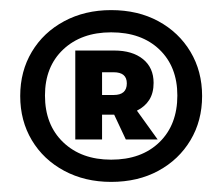

<svg xmlns="http://www.w3.org/2000/svg" viewBox="-20 -730 440 380"><path d="M200 -370Q148 -370 107 -392Q66 -414 43 -452.5Q20 -491 20 -540Q20 -589 43 -627.5Q66 -666 107 -688Q148 -710 200 -710Q253 -710 293.5 -688Q334 -666 357 -627.5Q380 -589 380 -540Q380 -491 357 -452.5Q334 -414 293.5 -392Q253 -370 200 -370ZM69 -541Q69 -483 105 -448.5Q141 -414 200 -414Q260 -414 295.5 -448.5Q331 -483 331 -541Q331 -598 295.5 -632Q260 -666 200 -666Q141 -666 105 -632Q69 -598 69 -541ZM129 -454V-630H206Q242 -630 263 -613Q284 -596 284 -566Q284 -546 275.5 -532.5Q267 -519 251 -511L292 -454H229L206 -503H182V-454ZM182 -542H205Q231 -542 231 -565Q231 -587 205 -587H182Z"/></svg>

Font: Tektur Condensed ExtraBold
Style: Regular
Weight: 800
Width: 3
Designer: Adam Jagosz
Foundry: Adam Jagosz
Version: Version 1.005;gftools[0.9.30]